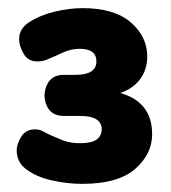

<svg xmlns="http://www.w3.org/2000/svg" viewBox="-20 -729 420 472"><path d="M182 -277Q146 -277 107.5 -285.5Q69 -294 43 -314Q21 -331 21 -360Q21 -374 32 -392.5Q43 -411 66 -411Q77 -411 85 -406.5Q93 -402 106 -396Q117 -391 134.5 -384Q152 -377 177 -377Q205 -377 217.5 -386Q230 -395 230 -411Q230 -444 177 -444H137Q106 -444 95 -469Q84 -494 95 -519.5Q106 -545 137 -545H165Q217 -545 217 -578Q217 -609 176 -609Q156 -609 138.5 -601.5Q121 -594 113 -590Q102 -585 93 -581.5Q84 -578 71 -578Q49 -578 38 -597Q27 -616 27 -633Q27 -658 51 -674Q79 -692 115 -700.5Q151 -709 183 -709Q261 -709 301.5 -674Q342 -639 342 -590Q342 -557 323 -532.5Q304 -508 268 -498L270 -502Q354 -481 354 -399Q354 -350 312 -313.5Q270 -277 182 -277Z"/></svg>

Font: Nunito VF Beta Light
Style: Regular
Weight: 300
Designer: Vernon Adams
Foundry: newtypography
Version: Version 3.001